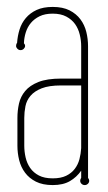

<svg xmlns="http://www.w3.org/2000/svg" viewBox="-20 -530 315 560"><path d="M236.8 -11.2Q240.2 -6.8 240.2 -2.9Q240.2 2.4 236.3 6.1Q232.4 9.8 227.1 9.8Q221.7 9.8 217.8 6.1Q213.9 2.4 213.9 -2.9Q213.9 -7.3 216.8 -11.2V-32.2Q203.6 -13.2 183.8 -1.7Q164.1 9.8 133.8 9.8Q104.5 9.8 84.7 -0.2Q64.9 -10.3 53 -26.4Q41 -42.5 35.9 -63Q30.8 -83.5 30.8 -105V-186Q30.8 -207.5 35.4 -228Q40 -248.5 53.5 -264.6Q66.9 -280.8 92 -290.8Q117.2 -300.8 158.2 -300.8H216.8V-395Q216.8 -412.1 212.6 -429.2Q208.5 -446.3 199 -459.7Q189.5 -473.1 173.3 -481.7Q157.2 -490.2 133.8 -490.2Q111.3 -490.2 95.7 -482.7Q80.1 -475.1 70.1 -463.1Q60.1 -451.2 55.2 -435.5Q50.3 -419.9 49.8 -403.8Q53.2 -400.4 53.2 -396Q53.2 -391.6 49.3 -387.7Q45.4 -383.8 40 -383.8Q34.7 -383.8 30.8 -387.7Q26.9 -391.6 26.9 -396Q26.9 -398.4 27.6 -400.9Q28.3 -403.3 29.8 -404.8Q31.2 -425.3 37.1 -444.1Q43 -462.9 55.4 -477.5Q67.9 -492.2 86.9 -501Q106 -509.8 133.8 -509.8Q163.1 -509.8 182.9 -499.8Q202.6 -489.7 214.6 -473.6Q226.6 -457.5 231.7 -437Q236.8 -416.5 236.8 -395ZM50.8 -105Q50.8 -87.9 54.7 -70.8Q58.6 -53.7 68.1 -40Q77.6 -26.4 93.5 -18.1Q109.4 -9.8 133.8 -9.8Q157.2 -9.8 172.9 -17.3Q188.5 -24.9 198 -37.4Q207.5 -49.8 211.7 -65.7Q215.8 -81.5 216.8 -98.1V-280.8H158.2Q123 -280.8 101.8 -272.5Q80.6 -264.2 69.1 -250.7Q57.6 -237.3 54.2 -220.2Q50.8 -203.1 50.8 -186Z"/></svg>

Font: Wire One
Style: Regular
Weight: 400
Designer: Alexei Vanyashin, Gayaneh Bagdasaryan
Foundry: Cyreal Type Foundry
Version: Version 1.000